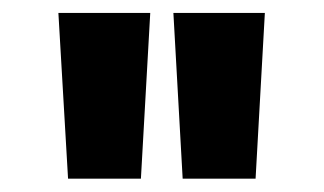

<svg xmlns="http://www.w3.org/2000/svg" viewBox="-20 -717 492 292"><path d="M68.8 -697.3H208.5L194.3 -445.3H83.5ZM243.7 -697.3H382.8L368.7 -445.3H257.8Z"/></svg>

Font: Lunasima
Style: Bold
Weight: 700
Designer: The DocRepair Project, Monotype Design Team
Foundry: Google
Version: Version 2.009